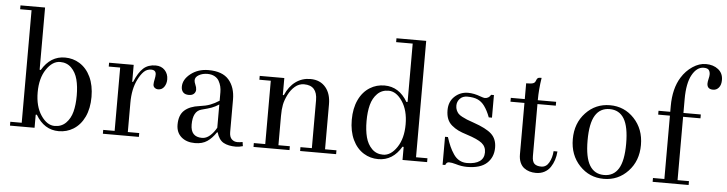

<svg xmlns="http://www.w3.org/2000/svg" viewBox="-46 -946 4399 1162"><g transform="rotate(5 2153.5 -365.0)"><path d="M38.1 0V-23.4H107.4V-707H38.1V-730.5H187.5V-352.5L194.3 -351.6Q246.1 -439.5 334.5 -439.5Q383.3 -439.5 422.9 -415Q466.3 -388.2 490.5 -336.9Q514.6 -285.6 514.6 -215.8Q514.6 -146 490.5 -94.7Q466.3 -43.5 422.9 -16.6Q383.3 7.8 334.5 7.8Q246.1 7.8 194.3 -80.1L187.5 -79.1V0ZM307.6 -21.5Q348.6 -21.5 375.7 -48.6Q402.8 -75.7 413.8 -117.7Q424.8 -159.7 424.8 -215.8Q424.8 -272 413.8 -314Q402.8 -356 375.7 -383.1Q348.6 -410.2 307.6 -410.2Q260.7 -410.2 224.1 -355.7Q187.5 -301.3 187.5 -215.8Q187.5 -130.4 224.1 -75.9Q260.7 -21.5 307.6 -21.5Z M602.5 0V-23.4H671.9V-408.2H602.5V-431.6H752V-329.1L756.8 -327.6Q781.7 -387.7 810.8 -413.6Q839.8 -439.5 884.8 -439.5Q919.9 -439.5 940.9 -417.2Q961.9 -395 961.9 -361.3Q961.9 -335.4 948.7 -316.2Q935.5 -296.9 912.1 -296.9Q899.9 -296.9 890.9 -304.2Q881.8 -311.5 881.8 -324.2Q881.8 -337.4 886.2 -356.9Q889.6 -373 889.6 -384.8Q889.6 -412.1 859.9 -412.1Q834 -412.1 815.7 -394Q797.4 -376 781.2 -343.3Q752 -285.2 752 -201.2V-23.4H821.3V0Z M1047.9 -94.2Q1047.9 -152.8 1079.8 -181.6Q1111.8 -210.4 1170.4 -217.8Q1208.5 -222.7 1234.9 -232.7Q1261.2 -242.7 1289.1 -260.7V-312.5Q1289.1 -330.6 1285.2 -347.2Q1281.2 -363.8 1272.2 -380.1Q1263.2 -396.5 1245.1 -406.2Q1227.1 -416 1201.7 -416Q1172.4 -416 1149.9 -403.3Q1127.4 -390.6 1127.4 -370.6Q1127.4 -360.4 1134.3 -344.7Q1141.6 -329.1 1141.6 -314.5Q1141.6 -300.3 1131.1 -289.8Q1120.6 -279.3 1100.1 -279.3Q1076.7 -279.3 1065.2 -291.7Q1053.7 -304.2 1053.7 -325.2Q1053.7 -369.6 1098.4 -404.5Q1143.1 -439.5 1206.1 -439.5Q1291 -439.5 1330.1 -394.3Q1369.1 -349.1 1369.1 -274.4V-77.6Q1369.1 -47.9 1383.1 -34.2Q1397 -20.5 1418 -20.5Q1432.6 -20.5 1449.2 -23.9L1453.1 1Q1429.7 7.8 1411.6 7.8Q1364.7 7.8 1335.9 -8.1Q1307.1 -23.9 1293.9 -68.8H1290Q1266.1 -32.7 1236.8 -12.5Q1207.5 7.8 1162.1 7.8Q1110.8 7.8 1079.3 -19.5Q1047.9 -46.9 1047.9 -94.2ZM1132.8 -102.1Q1132.8 -27.3 1202.1 -27.3Q1227.5 -27.3 1250 -46.9Q1272.5 -66.4 1289.1 -96.7V-237.8Q1265.6 -222.7 1244.9 -215.1Q1224.1 -207.5 1184.1 -197.3Q1132.8 -184.1 1132.8 -102.1Z M1517.6 0V-23.4H1586.9V-408.2H1517.6V-431.6H1667V-329.1L1672.9 -327.6Q1696.3 -382.3 1735.6 -410.9Q1774.9 -439.5 1825.2 -439.5Q1885.7 -439.5 1919.4 -397.9Q1950.2 -359.9 1950.2 -296.9V-23.4H2019.5V0H1800.8V-23.4H1870.1V-314.5Q1870.1 -404.3 1790 -404.3Q1758.8 -404.3 1734.4 -383.3Q1710 -362.3 1694.3 -330.6Q1678.2 -298.3 1672.6 -270Q1667 -241.7 1667 -201.2V-23.4H1736.3V0Z M2187.5 -415Q2227.1 -439.5 2275.9 -439.5Q2364.3 -439.5 2416 -351.6L2422.9 -352.5V-707H2322.3V-730.5H2502.9V-23.4H2572.3V0H2422.9V-79.1L2416 -80.1Q2364.3 7.8 2275.9 7.8Q2227.1 7.8 2187.5 -16.6Q2144 -43.5 2119.9 -94.7Q2095.7 -146 2095.7 -215.8Q2095.7 -285.6 2119.9 -336.9Q2144 -388.2 2187.5 -415ZM2302.7 -21.5Q2349.6 -21.5 2386.2 -75.9Q2422.9 -130.4 2422.9 -215.8Q2422.9 -301.3 2386.2 -355.7Q2349.6 -410.2 2302.7 -410.2Q2261.7 -410.2 2234.6 -383.1Q2207.5 -356 2196.5 -314Q2185.5 -272 2185.5 -215.8Q2185.5 -159.7 2196.5 -117.7Q2207.5 -75.7 2234.6 -48.6Q2261.7 -21.5 2302.7 -21.5Z M2667 7.8V-162.1H2684.6Q2695.3 -128.9 2705.6 -106Q2715.8 -83 2731 -60.5Q2746.1 -38.1 2766.6 -26.9Q2787.1 -15.6 2812.5 -15.6Q2862.8 -15.6 2889.4 -34.4Q2916 -53.2 2916 -88.9Q2916 -124 2890.1 -144.8Q2864.3 -165.5 2796.9 -187Q2765.1 -196.8 2744.1 -207Q2723.1 -217.3 2704.6 -232.9Q2686 -248.5 2677 -271Q2668 -293.5 2668 -324.2Q2668 -376.5 2702.1 -408Q2736.3 -439.5 2783.2 -439.5Q2818.8 -439.5 2858.9 -424.3Q2878.9 -417 2886.2 -417Q2910.2 -417 2922.9 -439.5H2939.9V-302.2H2920.4Q2905.3 -342.8 2885.3 -370.1Q2867.7 -394 2843.5 -405Q2819.3 -416 2780.3 -416Q2752 -416 2735.4 -398.2Q2718.8 -380.4 2718.8 -356.4Q2718.8 -340.8 2723.9 -328.9Q2729 -316.9 2736.8 -308.3Q2744.6 -299.8 2760.5 -291.5Q2776.4 -283.2 2790.8 -277.3Q2805.2 -271.5 2831.1 -262.7Q2909.7 -235.8 2942.1 -205.6Q2974.6 -175.3 2974.6 -123Q2974.6 -64.5 2935.3 -28.3Q2896 7.8 2814.5 7.8Q2781.7 7.8 2745.1 -3.4Q2721.2 -10.3 2704.6 -10.3Q2689.5 -10.3 2683.1 7.8Z M3043 -408.2V-431.6H3127.9V-527.3Q3157.7 -527.3 3169.4 -531.5Q3181.2 -535.6 3185.1 -547.4Q3189.9 -561 3195.3 -564.7Q3200.7 -568.4 3218.3 -568.4Q3207 -497.6 3207 -431.6H3318.4V-408.2H3207V-92.8Q3207 -59.1 3220.7 -46.1Q3234.4 -33.2 3262.7 -33.2Q3293 -33.2 3309.8 -63.5Q3326.7 -93.8 3329.1 -132.8H3352.5Q3350.6 -105.5 3342.8 -81.3Q3335 -57.1 3321.3 -36.6Q3307.6 -16.1 3285.2 -4.2Q3262.7 7.8 3233.9 7.8Q3212.9 7.8 3194.6 2.4Q3176.3 -2.9 3160.9 -14.6Q3145.5 -26.4 3136.7 -47.1Q3127.9 -67.9 3127.9 -95.7V-408.2Z M3498.3 -55.7Q3438.5 -119.1 3438.5 -215.8Q3438.5 -312.5 3498.3 -376Q3558.1 -439.5 3645.5 -439.5Q3732.9 -439.5 3792.7 -376Q3852.5 -312.5 3852.5 -215.8Q3852.5 -119.1 3792.7 -55.7Q3732.9 7.8 3645.5 7.8Q3558.1 7.8 3498.3 -55.7ZM3557.9 -367.7Q3528.3 -319.3 3528.3 -215.8Q3528.3 -112.3 3557.9 -64Q3587.4 -15.6 3645.5 -15.6Q3703.6 -15.6 3733.2 -64Q3762.7 -112.3 3762.7 -215.8Q3762.7 -319.3 3733.2 -367.7Q3703.6 -416 3645.5 -416Q3587.4 -416 3557.9 -367.7Z M3940.4 -408.2V-431.6H4011.7V-465.8Q4011.7 -573.2 4055.2 -642.6Q4081.5 -685.1 4121.3 -711.7Q4161.1 -738.3 4202.1 -738.3Q4247.1 -738.3 4276.9 -714.8Q4306.6 -691.4 4306.6 -650.4Q4306.6 -620.6 4292.7 -604Q4278.8 -587.4 4258.3 -587.4Q4221.2 -587.4 4221.2 -622.1Q4221.2 -632.8 4225.6 -651.4Q4229.5 -666.5 4229.5 -677.2Q4229.5 -694.3 4221.4 -704.6Q4213.4 -714.8 4190.4 -714.8Q4148.9 -714.8 4120.4 -663.8Q4091.8 -612.8 4091.8 -515.6V-431.6H4197.3V-408.2H4091.8V-23.4H4161.1V0H3942.4V-23.4H4011.7V-408.2Z"/></g></svg>

Font: Theano Didot
Style: Regular
Weight: 400
Designer: Alexey Kryukov
Version: Version 2.0